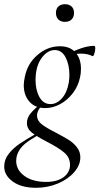

<svg xmlns="http://www.w3.org/2000/svg" viewBox="-64 -612 473 913"><path d="M-44 180Q-44 147 -23 120Q-2 93 29.5 71.5Q61 50 118 18L125 26Q117 31 83 51.5Q49 72 31 97.5Q13 123 13 153Q13 196 52 224.5Q91 253 155 253Q209 253 239 230Q269 207 269 172Q269 137 241.5 113.5Q214 90 159 62Q111 37 87.5 18.5Q64 0 64 -27Q64 -51 80.5 -71.5Q97 -92 134 -123L144 -115Q131 -108 121.5 -92.5Q112 -77 112 -62Q112 -39 134 -21.5Q156 -4 202 19Q240 39 262.5 53Q285 67 301.5 88Q318 109 318 136Q318 173 289 206.5Q260 240 211.5 260.5Q163 281 107 281Q38 281 -3 251.5Q-44 222 -44 180ZM49 -207Q49 -223 54 -246Q66 -309 114 -350.5Q162 -392 221 -392Q269 -392 295 -362.5Q321 -333 321 -285Q321 -263 317 -246Q308 -202 282 -168.5Q256 -135 221.5 -116.5Q187 -98 151 -98Q103 -98 76 -128.5Q49 -159 49 -207ZM263 -219Q266 -237 266 -256Q266 -304 248 -339Q230 -374 196 -374Q166 -374 140.5 -344.5Q115 -315 108 -271Q105 -252 105 -232Q105 -184 123.5 -150.5Q142 -117 176 -117Q206 -117 230.5 -144.5Q255 -172 263 -219ZM384 -394Q389 -394 389 -382Q389 -370 384.5 -356.5Q380 -343 376 -345Q354 -357 321 -357Q289 -357 258 -346L257 -353Q288 -371 322 -382.5Q356 -394 384 -394ZM202 -551Q202 -570 213.5 -581Q225 -592 245 -592Q265 -592 276.5 -581Q288 -570 288 -551Q288 -531 276.5 -519.5Q265 -508 245 -508Q225 -508 213.5 -519.5Q202 -531 202 -551Z"/></svg>

Font: Cormorant Garamond
Style: Italic
Weight: 400
Italic angle: -10°
Designer: Christian Thalmann (Catharsis Fonts)
Foundry: Catharsis Fonts
Version: Version 4.000